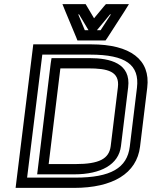

<svg xmlns="http://www.w3.org/2000/svg" viewBox="-20 -890 739 935"><path d="M697 -463C714 -600 614 -674 425 -674H167H142L139 -649L59 0L56 25H81H340C529 25 646 -45 662 -176L697 -463ZM647 -463 612 -176C599 -72 520 -25 346 -25H112L186 -624H419C593 -624 660 -574 647 -463ZM554 -464 519 -178C511 -117 464 -91 347 -91H217L274 -557H409C504 -557 564 -543 554 -464ZM604 -464C619 -582 516 -607 416 -607H256H231L227 -582L164 -66L161 -41H186H341C472 -41 558 -89 569 -178L604 -464ZM372 -693H479H494L503 -706L585 -833L608 -870H567H509H496L487 -860L438 -801L403 -860L397 -870H384H326H284L299 -833L352 -706L357 -693H372ZM451 -743H452L516 -820H520L470 -743H451ZM393 -743 361 -820H365L411 -743H393Z"/></svg>

Font: Gamestation Text Outline
Style: Italic
Weight: 400
Designer: Jonas Hecksher
Foundry: Jonas Hecksher, Playtypeª, e-types AS
Version: Version 1.003